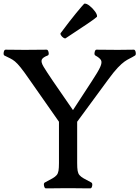

<svg xmlns="http://www.w3.org/2000/svg" viewBox="-30 -1034 766 1055"><path d="M-6 -729Q-12 -733 -9.5 -747Q-7 -761 1 -761Q46 -760 106 -760Q166 -760 226 -761Q234 -761 237 -746.5Q240 -732 232 -729Q205 -719 199.5 -706Q194 -693 210 -666.5Q226 -640 262 -587L371 -429L474 -587Q509 -640 520.5 -665.5Q532 -691 525 -703.5Q518 -716 494 -729Q487 -733 490 -747Q493 -761 500 -761Q560 -760 617.5 -760Q675 -760 705 -761Q713 -761 715.5 -747Q718 -733 712 -729Q696 -719 682.5 -712.5Q669 -706 654 -695.5Q639 -685 617 -662Q595 -639 563 -595L394 -365V-138Q394 -111 396.5 -96Q399 -81 406.5 -72Q414 -63 429.5 -54Q445 -45 472 -31Q479 -27 476.5 -13Q474 1 466 1Q418 1 399.5 0.5Q381 0 366 0H322Q307 0 288.5 0.5Q270 1 222 1Q215 1 212 -13Q209 -27 216 -31Q243 -45 258.5 -54Q274 -63 281.5 -72Q289 -81 291.5 -96Q294 -111 294 -138V-365L133 -595Q102 -640 83.5 -663Q65 -686 52 -696.5Q39 -707 26.5 -713Q14 -719 -6 -729ZM331 -824Q327 -821 318.5 -826.5Q310 -832 305 -840.5Q300 -849 304 -853Q353 -919 388 -961.5Q423 -1004 433 -1014Q445 -1016 462.5 -1002Q480 -988 492.5 -970.5Q505 -953 503 -942Q493 -932 447 -901Q401 -870 331 -824Z"/></svg>

Font: Anvers
Style: Regular
Weight: 400
Designer: Ishtar van Looy
Version: Version 1.000